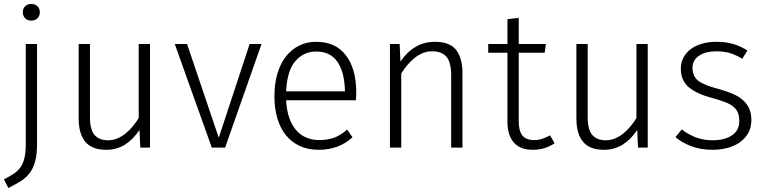

<svg xmlns="http://www.w3.org/2000/svg" viewBox="-25 -745 3857 969"><path d="M133 -641Q113 -641 101.5 -653Q90 -665 90 -683Q90 -701 101.5 -713Q113 -725 133 -725Q153 -725 164.5 -713Q176 -701 176 -683Q176 -665 164.5 -653Q153 -641 133 -641ZM162 -523V-20Q162 34 152.5 69Q143 104 125 128Q107 152 80 169Q53 186 17 204L-5 160Q23 146 44 132Q65 118 78.5 99Q92 80 98.5 52Q105 24 105 -18V-523Z M679 -89Q647 -41 605.5 -15Q564 11 511 11Q439 11 405.5 -29.5Q372 -70 372 -147V-523H429V-154Q429 -91 452 -64Q475 -37 521 -37Q545 -37 567.5 -46.5Q590 -56 609.5 -72Q629 -88 645.5 -108Q662 -128 675 -149V-523H732V0H683Z M919 -523 1078 -53H1080L1235 -523H1295L1111 0H1044L857 -523Z M1419 -239Q1422 -186 1435.5 -148.5Q1449 -111 1471.5 -86Q1494 -61 1523.5 -49.5Q1553 -38 1586 -38Q1628 -38 1661 -50Q1694 -62 1727 -91L1754 -52Q1685 11 1584 11Q1530 11 1488.5 -8Q1447 -27 1418.5 -62Q1390 -97 1375 -147Q1360 -197 1360 -259Q1360 -321 1374.5 -371.5Q1389 -422 1416.5 -458Q1444 -494 1483 -514Q1522 -534 1571 -534Q1669 -534 1721 -465.5Q1773 -397 1773 -277Q1773 -268 1772.5 -257.5Q1772 -247 1771 -239ZM1571 -485Q1508 -485 1466 -437Q1424 -389 1419 -284H1716Q1714 -381 1678 -433Q1642 -485 1571 -485Z M1996 -434Q2028 -482 2071.5 -508Q2115 -534 2170 -534Q2245 -534 2277 -493Q2309 -452 2309 -375V0H2252V-365Q2252 -429 2229 -457.5Q2206 -486 2155 -486Q2130 -486 2107.5 -476.5Q2085 -467 2065.5 -451Q2046 -435 2029.5 -415Q2013 -395 2000 -374V0H1943V-523H1992Z M2439 -523H2536V-648L2593 -655V-523H2730L2724 -479H2593V-133Q2593 -84 2611.5 -61Q2630 -38 2672 -38Q2692 -38 2711.5 -44.5Q2731 -51 2751 -62L2774 -22Q2751 -6 2723 2.5Q2695 11 2664 11Q2600 11 2568 -26Q2536 -63 2536 -129V-479H2439Z M3191 -89Q3159 -41 3117.5 -15Q3076 11 3023 11Q2951 11 2917.5 -29.5Q2884 -70 2884 -147V-523H2941V-154Q2941 -91 2964 -64Q2987 -37 3033 -37Q3057 -37 3079.5 -46.5Q3102 -56 3121.5 -72Q3141 -88 3157.5 -108Q3174 -128 3187 -149V-523H3244V0H3195Z M3721 -448Q3693 -466 3662.5 -476Q3632 -486 3590 -486Q3535 -486 3502.5 -463.5Q3470 -441 3470 -403Q3470 -360 3499 -337.5Q3528 -315 3598 -297Q3638 -286 3669.5 -273Q3701 -260 3722.5 -241.5Q3744 -223 3755.5 -198Q3767 -173 3767 -139Q3767 -100 3750.5 -72Q3734 -44 3707 -25.5Q3680 -7 3644.5 2Q3609 11 3571 11Q3512 11 3464 -7Q3416 -25 3384 -53L3416 -92Q3447 -67 3486 -52Q3525 -37 3571 -37Q3631 -37 3668.5 -61.5Q3706 -86 3706 -134Q3706 -158 3699.5 -175Q3693 -192 3677.5 -205.5Q3662 -219 3635 -229.5Q3608 -240 3567 -251Q3492 -271 3451.5 -304.5Q3411 -338 3411 -399Q3411 -429 3424 -454Q3437 -479 3461 -497Q3485 -515 3518 -524.5Q3551 -534 3591 -534Q3640 -534 3678.5 -522Q3717 -510 3747 -490Z"/></svg>

Font: Jldddboxgfspflltxgxzjzlszac
Style: Regular
Weight: 300
Designer: Carrois Corporate & Edenspiekermann
Foundry: Carrois Corporate GbR & Edenspiekermann AG
Version: Version 2.001